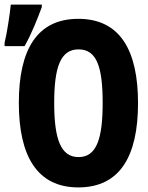

<svg xmlns="http://www.w3.org/2000/svg" viewBox="-60 -807 643 836"><path d="M-40 -621V-606H47C79 -663 103 -725 122 -776V-787H-13C-17 -746 -30 -660 -40 -621ZM281 9C463 9 541 -128 541 -358C541 -589 462 -725 281 -725C102 -725 22 -592 22 -359C22 -127 102 9 281 9ZM282 -123C204 -123 176 -203 176 -358C176 -514 203 -592 282 -592C362 -592 387 -514 387 -359C387 -206 362 -123 282 -123Z"/></svg>

Font: Noto Sans Mono SemiCondensed ExtraBold
Style: Regular
Weight: 800
Width: 4
Designer: Monotype Design Team
Foundry: Monotype Imaging Inc.
Version: Version 2.014